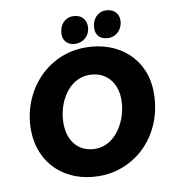

<svg xmlns="http://www.w3.org/2000/svg" viewBox="-97 -988 985 1089"><g transform="rotate(-10 395.5 -443.5)"><path d="M388 16C601 16 773 -156 773 -396C773 -593 626 -716 434 -716C211 -716 50 -528 50 -311C50 -110 196 16 388 16ZM393 -140C300 -140 238 -206 238 -313C238 -435 312 -559 428 -559C525 -559 585 -490 585 -389C585 -275 512 -140 393 -140ZM384 -746C429 -746 469 -777 470 -832C471 -874 441 -903 396 -903C351 -904 316 -868 315 -814C314 -774 341 -747 384 -746ZM573 -746C628 -746 657 -791 658 -832C659 -874 629 -903 585 -903C539 -904 504 -867 503 -813C503 -773 528 -747 573 -746Z"/></g></svg>

Font: Fixel Display 20240404 ExBold
Style: Italic
Weight: 800
Italic angle: -10°
Designer: AlfaBravo + MacPaw
Foundry: Kyrylo Tkachov, Marchela Mozhyna, Serhii Makarenko, Maria Weinstein, Zakhar Kryvoshyya
Version: Version 1.211;Glyphs 3.2 (3225)